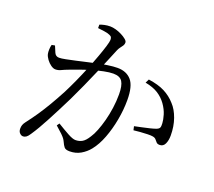

<svg xmlns="http://www.w3.org/2000/svg" viewBox="-129 -935 1258 1128"><g transform="rotate(20 500.0 -371.0)"><path d="M115.7 20.7Q105.5 20.7 95.7 10.8Q85.9 1 85.9 -16.4Q85.9 -29.2 89.3 -39.3Q92.7 -49.5 102.4 -62.2Q130.2 -98.1 154.7 -134.2Q179.2 -170.3 204.5 -213.1Q229.8 -255.8 258.2 -309.3Q277.8 -347.9 298.7 -393.8Q319.5 -439.7 338.8 -486.9Q358 -534.1 373 -575.4Q388.1 -616.7 397 -646.6Q406 -676.5 406 -686.9Q406 -695.6 403.3 -702.4Q400.6 -709.2 390.2 -713.4Q378.8 -719.3 355.4 -722.7Q332.1 -726.1 314 -728V-749.5Q326.3 -754.1 342.6 -757.9Q358.9 -761.7 379.3 -761.7Q394.2 -761.7 413.7 -756.3Q433.3 -750.9 451.5 -741.5Q469.7 -732.2 481.8 -722Q494 -711.9 494 -702.4Q494 -691.4 488.5 -682.8Q483.1 -674.3 475.9 -665.5Q468.8 -656.7 463.2 -644.1Q452.6 -618.9 435.7 -577.8Q418.8 -536.7 397.3 -486.6Q375.8 -436.4 352.1 -383.8Q328.4 -331.2 304.9 -282.4Q284.3 -240.9 264.4 -201.9Q244.6 -163 226 -128Q207.5 -93 190.3 -63.4Q173.1 -33.8 157.1 -10.1Q146 7.4 136.6 14Q127.3 20.7 115.7 20.7ZM403.8 9.9Q379.2 9.9 370.2 -0.6Q361.2 -11.1 351.4 -33.2Q347.8 -41 342.2 -48.8Q336.6 -56.6 322.9 -70.2Q309.1 -83.8 281.4 -107.7L292.5 -123.6Q332.7 -98.9 364.5 -81.5Q396.4 -64.1 413.4 -64.1Q436.8 -64.1 455.3 -74.7Q473.7 -85.2 492.6 -116.2Q505.7 -135.3 517.9 -166.4Q530.2 -197.6 540.5 -236.1Q550.7 -274.6 556.8 -317.6Q562.9 -360.6 562.9 -403.5Q562.9 -457.8 547.4 -482.6Q532 -507.4 490.5 -507.4Q466.3 -507.4 431.9 -500.4Q397.6 -493.4 361.1 -482.5Q324.6 -471.7 293 -460.5Q261.5 -449.4 242.4 -441.9Q209.5 -429.5 194 -421.7Q178.5 -414 160.4 -414Q147.8 -414 132.2 -424.9Q116.7 -435.9 104.8 -452Q92.8 -468.1 88.8 -484Q86.4 -495.6 87 -511.8Q87.5 -528 91.4 -541.6L111.1 -545.4Q119.4 -524.9 128 -505.3Q136.7 -485.7 157.8 -485.7Q171.7 -485.7 197.9 -490.9Q224.1 -496.1 256.5 -503.3Q288.8 -510.5 322.3 -518.2Q355.7 -526 384.7 -532Q405.9 -537 441.2 -542.2Q476.5 -547.4 502.3 -547.4Q558 -547.4 589.1 -511.8Q620.2 -476.2 620.2 -388.4Q620.2 -328.1 608.5 -264.6Q596.8 -201 575.7 -145.5Q554.6 -89.9 524.6 -52.6Q502.8 -25.3 472.3 -7.7Q441.8 9.9 403.8 9.9ZM888.5 -206.4Q874.3 -206.4 867.7 -213.5Q861.2 -220.5 854.4 -228.9Q847.7 -237.4 832.9 -239.8Q822.6 -241.7 800.7 -241.2Q778.7 -240.6 755.3 -238.8Q731.8 -237 714.6 -234.8L709.3 -258.5Q727.5 -262.4 752.4 -267.6Q777.3 -272.9 800.4 -278.5Q823.6 -284.1 836.7 -288.9Q852.9 -294.5 857.2 -303.4Q861.4 -312.4 859.9 -331.8Q859.1 -351.6 850.2 -382Q841.3 -412.3 819.2 -443.5Q797.8 -473.1 766.6 -493Q735.3 -512.8 685.9 -522.2L697.6 -545.9Q758.8 -537.4 799 -516.9Q839.3 -496.4 869.2 -462.5Q897.1 -433 914 -385.4Q931 -337.8 931 -280.4Q931 -249.7 920.9 -228.2Q910.7 -206.6 888.5 -206.4Z"/></g></svg>

Font: Noto Serif KR ExtraLight
Style: Regular
Weight: 200
Designer: Ryoko NISHIZUKA 西塚涼子 (kana & ideographs); Frank Grießhammer (Latin, Greek & Cyrillic); Wenlong ZHANG 张文龙 (bopomofo); San
Foundry: Adobe
Version: Version 2.002-H1;hotconv 1.1.0;makeotfexe 2.6.0